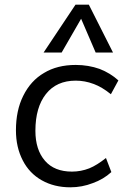

<svg xmlns="http://www.w3.org/2000/svg" viewBox="-20 -792 535 819"><path d="M280 7Q211 7 158 -23Q105 -53 77 -108Q48 -164 48 -236Q48 -321 79 -383Q111 -448 168 -481Q224 -515 303 -515Q357 -515 405 -498Q451 -480 485 -449L453 -390Q415 -421 379 -434Q342 -448 303 -448Q221 -448 176 -391Q131 -334 131 -234Q131 -153 172 -106Q212 -60 287 -60Q325 -60 361 -74Q378 -81 395.5 -92Q413 -103 432 -118L455 -58Q421 -27 376 -11Q330 7 280 7ZM243 -568H166L302 -772H359L462 -568H388L326 -712Z"/></svg>

Font: PRinguin Sans
Style: Italic
Weight: 400
Designer: Vernon Adams
Foundry: Vernon Adams
Version: ""